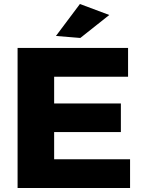

<svg xmlns="http://www.w3.org/2000/svg" viewBox="-20 -941 715 961"><path d="M68 -701H621V-557H251V-423H585V-280H251V-144H631V0H68ZM380 -921 527 -866 382 -751 260 -761Z"/></svg>

Font: Alexandria
Style: Bold
Weight: 700
Designer: Mohamed Gaber
Foundry: Kief Type Foundry
Version: Version 5.100